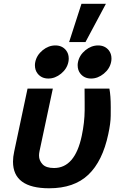

<svg xmlns="http://www.w3.org/2000/svg" viewBox="-20 -992 642 1031"><path d="M244.1 19Q49.8 19 49.8 -124Q49.8 -148.9 56.2 -178.2L127.9 -516.1H263.7L192.4 -181.2Q189.5 -168 189.5 -156.7Q189.5 -130.4 208.3 -110.1Q227.1 -89.8 270 -89.8Q382.3 -89.8 418.9 -262.2Q434.1 -333.5 434.6 -399.9V-442.4Q434.6 -482.9 434.1 -516.1H567.4Q574.7 -478.5 574.7 -417Q574.7 -409.7 574.5 -370.1Q574.2 -330.6 561.5 -272Q530.8 -126.5 454.3 -53.7Q377.9 19 244.1 19ZM469.2 -570.3Q432.6 -570.3 411.6 -596.7Q397 -614.7 397 -642.1Q397 -650.4 398.9 -659.2Q406.7 -696.3 438.5 -722.2Q470.2 -748 506.8 -748Q543 -748 564 -722.2Q578.6 -703.6 578.6 -677.7Q578.6 -668.5 576.7 -659.2Q569.3 -622.6 537.4 -596.4Q505.4 -570.3 469.2 -570.3ZM239.7 -570.3Q203.1 -570.3 182.1 -596.7Q167.5 -614.7 167.5 -642.1Q167.5 -650.4 169.4 -659.2Q177.2 -696.3 209 -722.2Q240.7 -748 277.3 -748Q313.5 -748 334.5 -722.2Q349.1 -703.6 349.1 -677.7Q349.1 -668.5 347.2 -659.2Q339.8 -622.6 307.9 -596.4Q275.9 -570.3 239.7 -570.3ZM439 -766.1H351.1L417.5 -971.7H548.8Z"/></svg>

Font: Cadman
Style: Bold Italic
Weight: 700
Italic angle: -12°
Designer: Paul James MIller
Foundry: High-Logic / Made with FontCreator
Version: Version 2.114;March 28, 2021;FontCreator 13.0.0.2683 64-bit